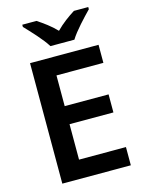

<svg xmlns="http://www.w3.org/2000/svg" viewBox="-136 -1112 831 1099"><g transform="rotate(-15 279.0 -562.0)"><path d="M231 -871H373C400 -916 462 -981 498 -1018V-1031H413C378 -1009 336 -979 301 -943C267 -979 226 -1008 191 -1031H107V-1018C143 -980 204 -916 231 -871ZM499 -93V-201H221V-411H481V-518H221V-700H499V-807H93V-93Z"/></g></svg>

Font: Noto Sans Kannada UI SemiBold
Style: Regular
Weight: 600
Designer: Jelle Bosma - Monotype Design Team
Foundry: Monotype Imaging Inc.
Version: Version 2.005